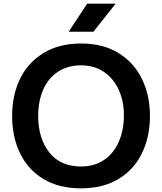

<svg xmlns="http://www.w3.org/2000/svg" viewBox="-20 -1009 882 1046"><path d="M46 0ZM46 -378Q46 -489 88.5 -578Q131 -667 216 -719.5Q301 -772 422 -772Q542 -772 626.5 -719.5Q711 -667 754 -577.5Q797 -488 797 -378Q797 -265 754 -175.5Q711 -86 626.5 -34.5Q542 17 422 17Q300 17 215.5 -34.5Q131 -86 88.5 -175.5Q46 -265 46 -378ZM655 -381Q655 -458 627 -519.5Q599 -581 546.5 -617Q494 -653 422 -653Q347 -653 294 -617Q241 -581 214.5 -518.5Q188 -456 188 -378Q188 -255 248.5 -178.5Q309 -102 422 -102Q495 -102 547.5 -138Q600 -174 627.5 -237.5Q655 -301 655 -381ZM455 -989H610L489 -836H354Z"/></svg>

Font: Biryani
Style: Bold
Weight: 700
Designer: Dan Reynolds and Mathieu Reguer
Foundry: Dan Reynolds and Mathieu Reguer
Version: Version 1.004; ttfautohint (v1.1) -l 5 -r 5 -G 72 -x 0 -D la